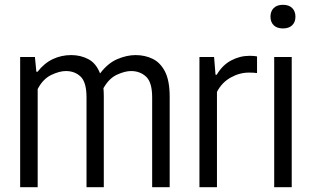

<svg xmlns="http://www.w3.org/2000/svg" viewBox="-20 -780 1300 800"><path d="M64 0V-542.5H125.5L131.5 -481H136.5Q164.5 -517 200.2 -533.8Q236 -550.5 276.5 -550.5Q316 -550.5 348.2 -533.5Q380.5 -516.5 397 -474Q429 -516.5 468.5 -533.5Q508 -550.5 545 -550.5Q584.5 -550.5 616.8 -534.5Q649 -518.5 668 -480.8Q687 -443 687 -377V0H614V-374Q614 -437 588.8 -460.5Q563.5 -484 526 -484Q501 -484 467.8 -469Q434.5 -454 411 -412.5Q412.5 -397 412.5 -380V0H340.5V-374Q340.5 -437 316.2 -460.5Q292 -484 254.5 -484Q227.5 -484 193.2 -467.5Q159 -451 137 -409V0Z M811 0V-542.5H872L878 -468.5H883Q907 -509 943.2 -528.2Q979.5 -547.5 1020.5 -547.5Q1030 -547.5 1037.8 -546.8Q1045.5 -546 1051 -545V-475.5Q1042 -477 1034.2 -477.2Q1026.5 -477.5 1016.5 -477.5Q978 -477.5 941 -456.8Q904 -436 884 -397V0Z M1122.5 0V-542.5H1195.5V0ZM1159 -661.5Q1134 -661.5 1120.5 -674.8Q1107 -688 1107 -710.5Q1107 -733 1120.5 -746.5Q1134 -760 1159 -760Q1184 -760 1197.5 -746.5Q1211 -733 1211 -710.5Q1211 -688 1197.5 -674.8Q1184 -661.5 1159 -661.5Z"/></svg>

Font: Encode Sans Condensed
Style: Regular
Weight: 400
Width: 3
Designer: Multiple Designers
Foundry: Impallari Type
Version: Version 3.000; ttfautohint (v1.8.3) -l 8 -r 50 -G 200 -x 14 